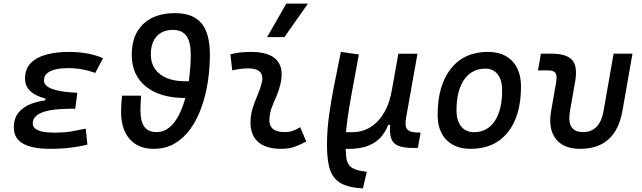

<svg xmlns="http://www.w3.org/2000/svg" viewBox="-20 -815 3556 1064"><path d="M258.3 9.8Q56.6 9.8 56.6 -107.4Q56.6 -159.7 83.3 -191.9Q109.9 -224.1 155.5 -240.7Q201.2 -257.3 258.3 -261.7L408.7 -300.8L397 -212.4H371.6Q318.8 -212.4 279.5 -207.3Q240.2 -202.1 214.1 -192.1Q188 -182.1 174.8 -167Q161.6 -151.9 161.6 -131.8Q161.6 -80.1 277.8 -80.1Q338.9 -80.1 380.6 -87.6Q422.4 -95.2 455.1 -102.1L464.4 -13.7Q423.3 -2.9 371.3 3.4Q319.3 9.8 258.3 9.8ZM222.2 -212.4 232.4 -268.6Q118.7 -298.3 118.7 -378.9Q118.7 -434.6 151.9 -467Q185.1 -499.5 240.2 -513.4Q295.4 -527.3 360.8 -527.3Q474.1 -527.3 550.8 -492.2L507.8 -410.6Q437.5 -437.5 356 -437.5Q321.3 -437.5 291 -431.2Q260.7 -424.8 242.2 -409.9Q223.6 -395 223.6 -368.7Q223.6 -338.9 270 -321.8Q316.4 -304.7 408.7 -300.8L397 -212.4Z M831.5 9.8Q746.1 9.8 698.5 -44.7Q650.9 -99.1 650.9 -196.3Q650.9 -217.8 652.6 -240Q654.3 -262.2 656.2 -284.7H762.2Q760.7 -265.1 759.5 -245.4Q758.3 -225.6 758.3 -206.1Q758.3 -142.1 780 -112.5Q801.8 -83 847.7 -83Q887.7 -83 918.7 -108.9Q949.7 -134.8 972.2 -179.2Q994.6 -223.6 1009 -279.3Q1023.4 -335 1030.3 -395Q1037.1 -455.1 1037.1 -511.7Q1037.1 -583.5 1012.7 -616.5Q988.3 -649.4 937.5 -649.4Q880.4 -649.4 848.1 -613.5Q815.9 -577.6 815.9 -513.7Q815.9 -443.4 866.5 -404.1Q917 -364.7 1007.3 -364.7H1075.7V-272H1007.3Q867.2 -272 788.6 -335.4Q710 -398.9 710 -511.7Q710 -620.6 773.2 -681.4Q836.4 -742.2 949.7 -742.2Q1049.3 -742.2 1096.2 -686.3Q1143.1 -630.4 1143.1 -511.7Q1143.1 -437.5 1131.8 -362.8Q1120.6 -288.1 1096.9 -221.2Q1073.2 -154.3 1036.4 -102.3Q999.5 -50.3 948.7 -20.3Q897.9 9.8 831.5 9.8Z M1643.6 -109.9 1677.2 -31.2Q1647.5 -14.2 1614.3 -2.2Q1581.1 9.8 1538.1 9.8Q1449.7 9.8 1406.7 -31.7Q1363.8 -73.2 1368.7 -153.3Q1371.1 -189.9 1383.1 -224.6Q1395 -259.3 1408.9 -292Q1422.9 -324.7 1430.2 -355Q1440.4 -395 1421.6 -415.5Q1402.8 -436 1356.4 -436Q1310.1 -436 1267.1 -424.8L1256.8 -513.7Q1285.6 -522 1314.5 -524.7Q1343.3 -527.3 1372.1 -527.3Q1473.1 -527.3 1514.2 -481.2Q1555.2 -435.1 1533.2 -345.2Q1524.9 -310.5 1511.5 -280.5Q1498 -250.5 1486.8 -221.2Q1475.6 -191.9 1473.1 -157.7Q1467.8 -83 1557.1 -83Q1581.5 -83 1599.9 -89.1Q1618.2 -95.2 1643.6 -109.9ZM1460.4 -609.4 1566.4 -794.9H1686.5L1556.2 -609.4Z M1991.2 229 1983.4 228.5Q1900.9 223.1 1858.9 194.1Q1816.9 165 1803.2 106.4Q1789.6 47.9 1792.5 -45.9Q1794.4 -108.9 1804 -179Q1813.5 -249 1830.1 -334.2Q1846.7 -419.4 1869.1 -527.3L1968.8 -513.2Q1946.3 -392.1 1929.9 -303.2Q1913.6 -214.4 1904.8 -150.1Q1896 -85.9 1895 -37.1Q1895 18.6 1898.4 53.7Q1901.9 88.9 1921.6 107.7Q1941.4 126.5 1990.2 133.8L2012.7 137.2ZM1900.4 10.3 1873 9.8 1880.4 -82.5H1932.1Q1987.8 -82.5 2033.2 -110.6Q2078.6 -138.7 2109.9 -192.9Q2141.1 -247.1 2153.3 -325.7L2144.5 -122.6H2112.3L2140.1 -146Q2125 -98.1 2097.2 -62.5Q2069.3 -26.9 2021.7 -7.8Q1974.1 11.2 1900.4 10.3ZM2270.5 4.9Q2217.8 4.9 2188 -6.8Q2158.2 -18.6 2147.9 -47.9Q2137.7 -77.1 2142.6 -129.4L2146.5 -183.6L2137.2 -234.9L2187.5 -517.1H2293.5L2230 -160.6Q2222.2 -116.2 2236.8 -98.4Q2251.5 -80.6 2296.9 -80.6H2311L2295.9 4.9Z M2588.9 9.8Q2502.4 9.8 2453.9 -39.8Q2405.3 -89.4 2405.3 -177.7Q2405.3 -342.8 2479 -435.1Q2552.7 -527.3 2683.6 -527.3Q2770 -527.3 2818.6 -476.6Q2867.2 -425.8 2867.2 -335Q2867.2 -172.4 2793.7 -81.3Q2720.2 9.8 2588.9 9.8ZM2606.9 -82.5Q2680.2 -82.5 2721.4 -143.8Q2762.7 -205.1 2762.7 -314Q2762.7 -370.6 2738.3 -402.6Q2713.9 -434.6 2669.4 -434.6Q2594.2 -434.6 2552 -373.5Q2509.8 -312.5 2509.8 -203.6Q2509.8 -146.5 2535.4 -114.5Q2561 -82.5 2606.9 -82.5Z M3194.8 9.8Q3102.1 9.8 3059.6 -45.9Q3017.1 -101.6 3034.2 -200.2L3061.5 -356.4Q3068.4 -394 3058.8 -409.4Q3049.3 -424.8 3019 -424.8H2961.4L2977.5 -517.6H3035.2Q3121.1 -517.6 3151.6 -481.4Q3182.1 -445.3 3167 -361.3L3138.7 -200.2Q3118.2 -83 3210.9 -83Q3304.2 -83 3324.7 -200.2L3380.4 -517.6H3484.9L3429.2 -200.2Q3392.1 9.8 3194.8 9.8Z"/></svg>

Font: Cascadia Code PL
Style: Italic
Weight: 400
Italic angle: -10°
Monospace: yes
Designer: Aaron Bell
Foundry: Saja Typeworks
Version: Version 2404.023